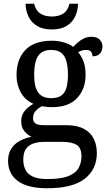

<svg xmlns="http://www.w3.org/2000/svg" viewBox="-20 -763 578 1023"><path d="M231 240Q127 240 75 201.5Q23 163 23 94Q23 55 40.5 28.5Q58 2 86.5 -13Q115 -28 148 -34Q128 -43 110.5 -63.5Q93 -84 93 -116Q93 -146 108.5 -168Q124 -190 158 -210Q115 -228 91.5 -269.5Q68 -311 68 -361Q68 -447 115 -496.5Q162 -546 256 -546Q292 -546 324 -536Q356 -526 370 -513Q380 -524 394 -536.5Q408 -549 426.5 -558Q445 -567 467 -567Q497 -567 511.5 -551.5Q526 -536 526 -515Q526 -494 513.5 -478.5Q501 -463 473 -463Q473 -474 466.5 -485.5Q460 -497 440 -497Q427 -497 417 -494Q407 -491 397 -485Q414 -464 425 -435.5Q436 -407 436 -364Q436 -290 391.5 -241Q347 -192 256 -192Q244 -192 228.5 -193.5Q213 -195 203 -197Q184 -187 170 -172Q156 -157 156 -134Q156 -116 167.5 -106Q179 -96 218 -96H331Q391 -96 427 -76.5Q463 -57 479.5 -23.5Q496 10 496 53Q496 139 431.5 189.5Q367 240 231 240ZM233 191Q305 191 344 175.5Q383 160 398.5 132.5Q414 105 414 70Q414 24 388 8.5Q362 -7 312 -7H214Q186 -7 161 0.5Q136 8 120 28Q104 48 104 88Q104 117 115 140.5Q126 164 154 177.5Q182 191 233 191ZM253 -240Q286 -240 305.5 -253Q325 -266 333.5 -294Q342 -322 342 -365Q342 -410 333 -439.5Q324 -469 304.5 -483Q285 -497 252 -497Q220 -497 200 -482.5Q180 -468 171 -438.5Q162 -409 162 -364Q162 -300 183.5 -270Q205 -240 253 -240ZM256 -606Q209 -606 178 -624.5Q147 -643 132 -674.5Q117 -706 116 -743H162Q170 -707 194.5 -691Q219 -675 256 -675Q293 -675 317.5 -691Q342 -707 350 -743H396Q395 -706 380 -674.5Q365 -643 334.5 -624.5Q304 -606 256 -606Z"/></svg>

Font: Noto Serif Myanmar
Style: Regular
Weight: 400
Designer: Ben Mitchell and the Monotype Design Team
Foundry: Monotype Imaging Inc.
Version: Version 2.106